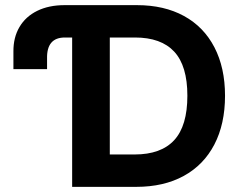

<svg xmlns="http://www.w3.org/2000/svg" viewBox="-20 -727 942 747"><path d="M231.4 -707H512.7Q618.7 -707 695.8 -664.8Q772.9 -622.6 814.2 -543Q855.5 -463.4 855.5 -354.5Q855.5 -244.6 814 -164.8Q772.5 -85 694.8 -42.5Q617.2 0 509.8 0H260.7V-581.1H232.4Q161.1 -581.1 163.1 -499V-458H32.2V-526.4Q31.7 -581.1 55.7 -621.8Q79.6 -662.6 124.8 -684.8Q169.9 -707 231.4 -707ZM503.9 -126Q606.4 -126 657.7 -181.6Q709 -237.3 709 -354.5Q709 -470.7 658 -525.9Q606.9 -581.1 504.9 -581.1H407.2V-126Z"/></svg>

Font: Pretendard JP
Style: Bold
Weight: 700
Designer: Base glyphs from Inter by Rasmus Andersson; Hangeul glyphs from Noto Sans CJK(Source Han Sans) by Jang Soo-young and Kan
Foundry: Kil Hyung-jin
Version: Version 1.309